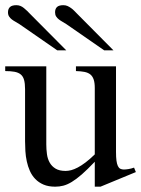

<svg xmlns="http://www.w3.org/2000/svg" viewBox="-20 -702 541 737"><path d="M365.7 14.6H343.8V-81.1Q315.4 -51.3 294.2 -32.7Q272.9 -14.2 255.6 -3.7Q238.3 6.8 223.1 10.7Q208 14.6 191.9 14.6Q166 14.6 147.2 6.6Q128.4 -1.5 115.5 -14.9Q102.5 -28.3 94.7 -45.9Q86.9 -63.5 82.8 -82.8Q78.6 -102.1 77.4 -122.1Q76.2 -142.1 76.2 -159.7V-359.9Q76.2 -381.8 72.3 -395.5Q68.4 -409.2 59.3 -416.5Q50.3 -423.8 35.6 -426.5Q21 -429.2 0 -429.2V-447.3H157.7V-147.9Q157.7 -128.9 160.2 -110.6Q162.6 -92.3 170.7 -77.9Q178.7 -63.5 193.4 -54.7Q208 -45.9 231.9 -45.9Q241.7 -45.9 253.2 -48.8Q264.6 -51.8 278.6 -59.1Q292.5 -66.4 308.6 -78.6Q324.7 -90.8 343.8 -109.4V-363.8Q343.8 -384.3 339.6 -396.7Q335.4 -409.2 326.7 -416.3Q317.9 -423.3 304.2 -426Q290.5 -428.7 271.5 -429.2V-447.3H425.3V-118.7Q425.3 -98.6 427 -85.7Q428.7 -72.8 432.4 -64.9Q436 -57.1 441.9 -54.2Q447.8 -51.3 455.6 -51.3Q462.4 -51.3 473.1 -53Q483.9 -54.7 494.6 -58.6L501.5 -41.5ZM199.7 -508.8 55.2 -608.9Q47.9 -613.8 39.8 -618.2Q31.7 -622.6 25.4 -627.4Q19 -632.3 14.9 -638.7Q10.7 -645 10.7 -654.8Q10.7 -668 18.3 -675Q25.9 -682.1 43 -682.1Q58.6 -682.1 71.8 -671.1Q85 -660.2 95.7 -648.4L234.4 -508.8ZM379.9 -508.8 235.4 -608.9Q228 -613.8 220.2 -618.2Q212.4 -622.6 206.1 -627.4Q199.7 -632.3 195.6 -638.7Q191.4 -645 191.4 -654.8Q191.4 -668 198.7 -675Q206.1 -682.1 223.1 -682.1Q231.9 -682.1 239 -679Q246.1 -675.8 252.7 -671.1Q259.3 -666.5 265.1 -660.4Q271 -654.3 276.9 -648.4L415.5 -508.8Z"/></svg>

Font: Doulos SIL Phon
Style: Regular
Weight: 400
Designer: Walt Agee, Victor Gaultney, Peter Martin, Debbi Hosken, Becca Hirsbrunner
Foundry: SIL International
Version: Version 5.000